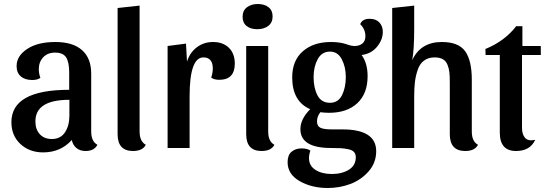

<svg xmlns="http://www.w3.org/2000/svg" viewBox="-20 -740 2728 960"><path d="M339 -40Q283 22 196 22Q127 22 82 -20Q37 -62 37 -129Q37 -291 326 -291V-378Q326 -428 311 -452.5Q296 -477 255 -477Q218 -477 196 -453.5Q174 -430 174 -394Q174 -371 182 -351Q168 -340 141 -340Q105 -340 84 -358Q63 -376 63 -410Q63 -460 115.5 -495Q168 -530 257 -530Q344 -530 390 -489.5Q436 -449 436 -372V-82Q436 -33 467 -16Q451 15 408 15Q380 15 362 0Q344 -15 339 -40ZM239 -45Q283 -45 305 -78.5Q327 -112 327 -162V-241Q157 -241 157 -133Q157 -93 179 -69Q201 -45 239 -45Z M678 -712V-82Q678 -33 709 -16Q693 15 645 15Q568 15 568 -69V-700Z M997 -453Q928 -453 928 -258V0H818V-510L910 -522L915 -432Q929 -477 964 -503.5Q999 -530 1045 -530Q1095 -530 1124.5 -501Q1154 -472 1154 -422Q1154 -341 1076 -341Q1050 -341 1036 -352Q1044 -376 1044 -397Q1044 -453 997 -453Z M1343 -658Q1343 -627 1321.5 -610.5Q1300 -594 1266 -594Q1233 -594 1213 -610Q1193 -626 1193 -656Q1193 -687 1214.5 -703.5Q1236 -720 1269 -720Q1302 -720 1322.5 -704Q1343 -688 1343 -658ZM1321 -82Q1321 -33 1352 -16Q1336 15 1288 15Q1211 15 1211 -69V-510H1321Z M1692 -93Q1861 -93 1861 16Q1861 74 1823 117Q1785 160 1731.5 180Q1678 200 1619 200Q1538 200 1478 165.5Q1418 131 1418 71Q1418 35 1438 18.5Q1458 2 1488 2Q1516 2 1532 13Q1525 33 1525 51Q1525 89 1557.5 109.5Q1590 130 1639 130Q1690 130 1724.5 108.5Q1759 87 1759 46Q1759 30 1750 20Q1741 10 1721 6Q1701 2 1684 1Q1667 0 1636 0Q1482 0 1482 -94Q1482 -145 1531 -194Q1441 -233 1441 -353Q1441 -437 1494 -483.5Q1547 -530 1635 -530Q1681 -530 1715 -518Q1736 -510 1753 -510Q1777 -510 1792 -522.5Q1807 -535 1807 -559Q1807 -594 1781 -619Q1791 -646 1828 -646Q1860 -646 1877 -627.5Q1894 -609 1894 -581Q1894 -541 1865 -506Q1836 -471 1788 -465Q1818 -424 1818 -359Q1818 -272 1766.5 -224Q1715 -176 1625 -176Q1603 -176 1582 -179Q1565 -158 1565 -133Q1565 -110 1581.5 -101.5Q1598 -93 1639 -93ZM1630 -482Q1589 -482 1568.5 -444Q1548 -406 1548 -355Q1548 -300 1567.5 -263Q1587 -226 1630 -226Q1671 -226 1690 -264Q1709 -302 1709 -355Q1709 -405 1689 -443.5Q1669 -482 1630 -482Z M2051 -599Q2051 -490 2041 -439Q2083 -530 2189 -530Q2273 -530 2306 -483.5Q2339 -437 2339 -342V-82Q2339 -33 2370 -16Q2354 15 2306 15Q2229 15 2229 -69V-328Q2229 -359 2227 -378Q2225 -397 2217.5 -416Q2210 -435 2194 -444Q2178 -453 2153 -453Q2121 -453 2099.5 -436.5Q2078 -420 2068 -389.5Q2058 -359 2054.5 -329Q2051 -299 2051 -260V0H1941V-700L2051 -712Z M2408 -465 2407 -495Q2503 -534 2561 -609H2592V-510H2684V-465H2590V-101Q2590 -68 2605.5 -50.5Q2621 -33 2656 -41Q2631 15 2560 15Q2479 15 2479 -77V-465Z"/></svg>

Font: Sansita
Style: Regular
Weight: 400
Designer: Pablo Cosgaya
Foundry: Omnibus-Type
Version: Version 1.006;hotconv 1.0.109;makeotfexe 2.5.65596